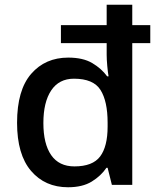

<svg xmlns="http://www.w3.org/2000/svg" viewBox="-20 -780 668 810"><path d="M267 10Q170 10 111 -59Q52 -128 52 -262Q52 -400 111.5 -468.5Q171 -537 268 -537Q330 -537 369 -514Q408 -491 432 -458H438Q435 -474 432.5 -502Q430 -530 430 -549V-598H237V-674H430V-760H538V-674H614V-598H538V0H452L434 -72H429Q406 -38 367 -14Q328 10 267 10ZM294 -78Q371 -78 402.5 -120Q434 -162 434 -246V-262Q434 -353 404 -400.5Q374 -448 292 -448Q229 -448 196 -398.5Q163 -349 163 -261Q163 -173 196 -125.5Q229 -78 294 -78Z"/></svg>

Font: Noto Sans Nag Mundari Medium
Style: Regular
Weight: 500
Version: Version 1.000